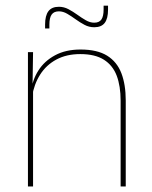

<svg xmlns="http://www.w3.org/2000/svg" viewBox="-20 -674 548 694"><path d="M416 0V-310Q416 -363 401.8 -400.5Q387.5 -438 355.5 -458.2Q323.5 -478.5 270 -478.5Q220.5 -478.5 183.8 -458.8Q147 -439 125 -404.2Q103 -369.5 96 -325L87 -344H92.5Q97 -385 118.8 -419.2Q140.5 -453.5 179 -474.2Q217.5 -495 271 -495Q331.5 -495 367.2 -472.8Q403 -450.5 418.8 -409.2Q434.5 -368 434.5 -311V0ZM81 0V-485.5H99.5L97.5 -358.5H99.5V0ZM320.5 -575.5Q302 -575.5 285.5 -584.2Q269 -593 253.5 -604.2Q238 -615.5 223 -624.2Q208 -633 193 -633Q175 -633 166.8 -621.5Q158.5 -610 158.5 -585V-571H143V-585.5Q143 -617.5 155 -633.5Q167 -649.5 193 -649.5Q211 -649.5 227.5 -640.8Q244 -632 259.5 -620.8Q275 -609.5 290.2 -600.8Q305.5 -592 320.5 -592Q338.5 -592 346.5 -603.5Q354.5 -615 354.5 -640V-653.5H370.5V-639Q370.5 -607 358.5 -591.2Q346.5 -575.5 320.5 -575.5Z"/></svg>

Font: Anek Tamil Thin
Style: Regular
Weight: 250
Designer: Aadarsh Rajan (Tamil), Yesha Goshar (Latin)
Foundry: Ek Type
Version: Version 1.003